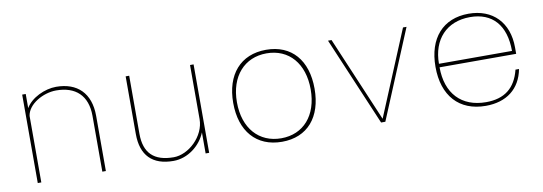

<svg xmlns="http://www.w3.org/2000/svg" viewBox="-46 -786 3021 1069"><g transform="rotate(-10 1464.5 -251.0)"><path d="M120 -376C129 -441 216 -490 290 -490C399 -490 465 -431 465 -316V0H485V-312C485 -441 412 -510 293 -510C229 -510 151 -474 120 -420V-500H100V0H120Z M1069 -500H1049V-194C1049 -97 955 -10 871 -10C759 -10 705 -63 705 -172V-500H685V-174C685 -53 747 10 866 10C949 10 1021 -49 1049 -119V0H1069Z M1249 -250C1249 -90 1335 10 1480 10C1624 10 1709 -89 1709 -250C1709 -411 1624 -510 1480 -510C1335 -510 1249 -410 1249 -250ZM1270 -250C1270 -398 1355 -490 1479 -490C1606 -490 1687 -396 1687 -250C1687 -102 1604 -10 1479 -10C1354 -10 1270 -102 1270 -250Z M2253 -500 2053 -19 1849 -500H1829L2041 0H2065L2273 -500Z M2393 -252C2393 -89 2481 10 2632 10C2749 10 2828 -50 2849 -160H2829C2804 -59 2741 -10 2637 -10C2498 -10 2415 -98 2415 -246H2848V-282C2848 -423 2762 -512 2625 -512C2480 -512 2393 -414 2393 -252ZM2415 -266C2415 -403 2497 -492 2630 -492C2756 -492 2828 -412 2828 -266Z"/></g></svg>

Font: Perun Thin
Style: Regular
Weight: 100
Foundry: Copyright (c) Stefan Peev, Context Ltd, 2016
Version: Version 1.089